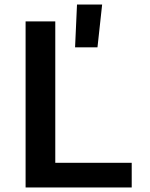

<svg xmlns="http://www.w3.org/2000/svg" viewBox="-20 -824 660 844"><path d="M92.5 0H559V-108.5H223V-730H92.5ZM310 -616H408.5L429 -804H318.5Z"/></svg>

Font: Monaspace Neon SemiBold
Style: Regular
Weight: 600
Designer: Riley Cran & the Lettermatic Team
Foundry: Lettermatic
Version: Version 1.200 (Monaspace Neon)